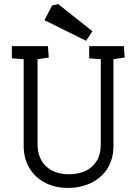

<svg xmlns="http://www.w3.org/2000/svg" viewBox="-20 -917 668 941"><path d="M313 4Q250 4 201 -21.5Q152 -47 124 -93.5Q96 -140 96 -202V-627L38 -631V-691H215L219 -635L164 -627V-213Q164 -142 205 -102.5Q246 -63 319 -63Q361 -63 396 -78Q431 -93 452.5 -126Q474 -159 474 -213V-627L417 -631V-691H587L591 -635L536 -627V-202Q536 -137 506 -90.5Q476 -44 425.5 -20Q375 4 313 4ZM402 -717 198 -818 235 -890 265 -897 433 -764Z"/></svg>

Font: Kreon Light
Style: Regular
Weight: 300
Designer: Julia Petretta
Foundry: Julia Petretta and Eli Heuer
Version: Version 2.002